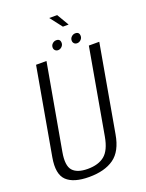

<svg xmlns="http://www.w3.org/2000/svg" viewBox="-165 -972 803 1056"><g transform="rotate(-20 237.0 -443.5)"><path d="M169 5Q78.5 5 38.2 -33.5Q-2 -72 14.5 -166L104.5 -675H165.5L76.5 -174.5Q63 -98.5 89 -69Q115 -39.5 177 -39.5Q239.5 -39.5 275.5 -69Q311.5 -98.5 325 -174.5L413.5 -675H474.5L384.5 -166Q368.5 -72 314.2 -33.5Q260 5 169 5ZM358 -709Q347 -709 340.5 -715.8Q334 -722.5 334 -733Q334 -746 343.8 -755Q353.5 -764 366 -764Q389.5 -764 389.5 -740Q389.5 -727.5 379.8 -718.2Q370 -709 358 -709ZM246.5 -709Q236 -709 229.2 -715.8Q222.5 -722.5 222.5 -733Q222.5 -746 232.2 -755Q242 -764 254.5 -764Q278 -764 278 -740Q278 -727.5 268.2 -718.2Q258.5 -709 246.5 -709ZM315 -821.5 260.5 -892H307L348.5 -821.5Z"/></g></svg>

Font: Anybody Light
Style: Italic
Weight: 300
Italic angle: -10°
Designer: Tyler Finck
Foundry: Etcetera Type Company
Version: Version 1.010; ttfautohint (v1.8.3) -l 8 -r 50 -G 200 -x 14 